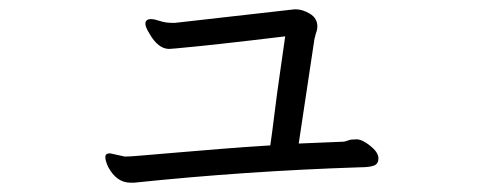

<svg xmlns="http://www.w3.org/2000/svg" viewBox="-20 -403 1040 412"><path d="M356 -354 612 -383H615Q629 -383 645 -373.5Q661 -364 661 -346Q661 -340 659 -334.5Q657 -329 656.5 -326Q656 -323 655 -321L621 -95L718 -99Q723 -100 728 -102Q733 -104 745 -104Q757 -104 774 -90.5Q791 -77 792 -65V-63Q792 -51 782 -47.5Q772 -44 752 -44Q507 -36 268 -11H260Q230 -11 212 -45Q206 -58 206 -66Q206 -74 216 -74L248 -67Q258 -67 280.5 -69Q303 -71 351.5 -75Q400 -79 454 -83.5Q508 -88 560 -91Q564 -118 569 -159Q574 -200 580.5 -244.5Q587 -289 592 -325Q435 -306 356 -299L343 -298Q319 -298 300 -332Q292 -345 292 -352Q292 -362 304 -362Q311 -362 323 -358Q335 -354 349 -354Z"/></svg>

Font: LXGW Bright GB
Style: Regular
Weight: 400
Designer: Christian Thalmann (Catharsis Fonts)
Foundry: LXGW / Christian Thalmann (Catharsis Fonts) / Fontworks Inc.
Version: Version 5.510